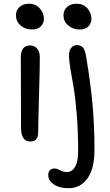

<svg xmlns="http://www.w3.org/2000/svg" viewBox="-20 -742 585 1022"><path d="M150.9 -585Q113.8 -585 89.4 -606.7Q64.9 -628.4 64.9 -660.2Q64.9 -687.5 84 -704.8Q103 -722.2 132.8 -722.2Q168.9 -722.2 191.4 -697.8Q213.9 -673.3 213.9 -641.1Q213.9 -619.6 197.8 -602.3Q181.6 -585 150.9 -585ZM404.8 -585Q367.7 -585 342.8 -606.7Q317.9 -628.4 317.9 -660.2Q317.9 -688 337.4 -705.1Q356.9 -722.2 387.2 -722.2Q423.3 -722.2 445.1 -697.8Q466.8 -673.3 466.8 -641.1Q466.8 -619.1 451.2 -602.1Q435.5 -585 404.8 -585ZM344.2 259.8Q295.4 259.8 266.1 239.5Q236.8 219.2 236.8 189.9Q236.8 172.9 245.8 163.8Q254.9 154.8 271 154.8Q281.7 154.8 300.8 164.3Q319.8 173.8 335 173.8Q363.8 173.8 379.9 145.5Q396 117.2 396 63Q396 -42 388.4 -134.3Q380.9 -226.6 371.6 -277.6Q362.3 -328.6 354.7 -375.2Q347.2 -421.9 347.2 -445.8Q347.2 -473.6 359.4 -487.8Q371.6 -502 390.1 -502Q409.2 -502 420.9 -489.5Q432.6 -477.1 438 -443.8Q461.4 -305.7 472.2 -189.5Q482.9 -73.2 482.9 56.2Q482.9 154.8 445.8 207.3Q408.7 259.8 344.2 259.8ZM142.1 11.2Q91.8 11.2 91.8 -62Q91.8 -180.2 91.3 -290.3Q90.8 -400.4 90.8 -439.9Q90.8 -467.8 103 -483.9Q115.2 -500 140.1 -500Q162.6 -500 177 -484.1Q191.4 -468.3 191.9 -439Q192.4 -399.4 187.7 -234.6Q183.1 -69.8 183.1 -33.2Q183.1 -13.2 172.6 -1Q162.1 11.2 142.1 11.2Z"/></svg>

Font: Shantell Sans Normal
Style: Regular
Weight: 400
Designer: Stephen Nixon, Anya Danilova, Shantell Martin
Foundry: Arrow Type
Version: Version 1.006;[559af2be0]